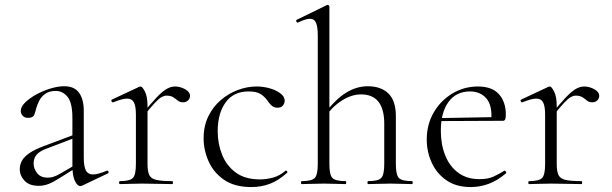

<svg xmlns="http://www.w3.org/2000/svg" viewBox="-20 -745 2475 777"><path d="M313 6Q309 8 305 8Q293 8 283 -13Q273 -34 273 -74V-267Q273 -329 253.5 -353Q234 -377 205 -377Q180 -377 163.5 -365.5Q147 -354 138.5 -337Q130 -320 126 -305Q124 -295 119 -281.5Q114 -268 94 -268Q79 -268 71.5 -277Q64 -286 64 -296Q64 -313 82 -330.5Q100 -348 127.5 -363Q155 -378 185 -387Q215 -396 240 -396Q281 -396 300 -369.5Q319 -343 319 -297V-108Q319 -72 327.5 -55.5Q336 -39 357 -39Q376 -39 412 -54Q417 -56 419 -50.5Q421 -45 416 -43ZM136 7Q99 7 79.5 -13.5Q60 -34 60 -61Q60 -78 68.5 -94Q77 -110 98.5 -125Q120 -140 158 -154L283 -201L285 -188L167 -143Q146 -135 135 -125.5Q124 -116 120 -105.5Q116 -95 116 -84Q116 -62 130.5 -44Q145 -26 173 -26Q184 -26 196 -29.5Q208 -33 225 -43L292 -82L294 -70L219 -23Q194 -7 175 0Q156 7 136 7Z M558 -271 554 -281Q591 -327 614.5 -351.5Q638 -376 655 -385.5Q672 -395 688 -395Q709 -395 729 -384Q749 -373 749 -357Q749 -347 741.5 -339Q734 -331 720 -331Q708 -331 699.5 -338Q691 -345 681 -351.5Q671 -358 654 -358Q645 -358 634.5 -352.5Q624 -347 606.5 -328.5Q589 -310 558 -271ZM465 0Q462 0 462 -6Q462 -12 465 -12Q506 -12 518 -25Q530 -38 530 -81V-281Q530 -315 522 -330.5Q514 -346 494 -346Q484 -346 470 -342Q456 -338 438 -331Q434 -330 431.5 -335Q429 -340 433 -342L544 -394Q546 -395 549 -395Q556 -395 566.5 -374.5Q577 -354 577 -315V-81Q577 -52 584 -37Q591 -22 612.5 -17Q634 -12 677 -12Q680 -12 680 -6Q680 0 677 0Q653 0 621 -1Q589 -2 554 -2Q529 -2 505.5 -1Q482 0 465 0Z M997 12Q929 12 886.5 -17.5Q844 -47 824 -92.5Q804 -138 804 -185Q804 -235 823 -274Q842 -313 873.5 -340Q905 -367 943 -381Q981 -395 1018 -395Q1046 -395 1072 -387.5Q1098 -380 1115 -367Q1132 -354 1132 -338Q1132 -326 1124.5 -317.5Q1117 -309 1103 -309Q1089 -309 1079 -318Q1069 -327 1063 -337Q1051 -354 1034.5 -364.5Q1018 -375 986 -375Q925 -375 893 -330.5Q861 -286 861 -214Q861 -163 879 -118.5Q897 -74 934.5 -46.5Q972 -19 1032 -19Q1058 -19 1085.5 -26.5Q1113 -34 1135 -54Q1138 -56 1141.5 -52Q1145 -48 1142 -46Q1108 -15 1073 -1.5Q1038 12 997 12Z M1201 0Q1198 0 1198 -6Q1198 -12 1201 -12Q1242 -12 1254 -25Q1266 -38 1266 -81V-600Q1266 -636 1259 -652.5Q1252 -669 1234 -669Q1218 -669 1186 -654Q1182 -652 1179.5 -657.5Q1177 -663 1181 -665L1304 -725Q1305 -725 1305 -725Q1305 -725 1306 -725Q1309 -725 1311 -723Q1313 -721 1313 -718V-81Q1313 -38 1325 -25Q1337 -12 1379 -12Q1381 -12 1381 -6Q1381 0 1379 0Q1361 0 1338.5 -1Q1316 -2 1290 -2Q1265 -2 1241.5 -1Q1218 0 1201 0ZM1470 0Q1467 0 1467 -6Q1467 -12 1470 -12Q1511 -12 1523 -25Q1535 -38 1535 -81V-244Q1535 -363 1441 -363Q1402 -363 1362.5 -337.5Q1323 -312 1294 -269L1290 -281Q1337 -343 1380 -369.5Q1423 -396 1468 -396Q1522 -396 1552 -366.5Q1582 -337 1582 -275V-81Q1582 -38 1594 -25Q1606 -12 1648 -12Q1650 -12 1650 -6Q1650 0 1648 0Q1630 0 1607.5 -1Q1585 -2 1559 -2Q1534 -2 1510.5 -1Q1487 0 1470 0Z M1885 12Q1826 12 1786.5 -15.5Q1747 -43 1727 -87Q1707 -131 1707 -180Q1707 -241 1735 -289.5Q1763 -338 1810.5 -366.5Q1858 -395 1914 -395Q1971 -395 1999 -364Q2027 -333 2027 -281Q2027 -268 2024.5 -262Q2022 -256 2015 -256H1968Q1973 -318 1948.5 -346.5Q1924 -375 1882 -375Q1826 -375 1795 -332.5Q1764 -290 1764 -216Q1764 -160 1782 -115.5Q1800 -71 1835 -45.5Q1870 -20 1920 -20Q1955 -20 1977.5 -30.5Q2000 -41 2021 -54Q2023 -56 2026.5 -51.5Q2030 -47 2028 -44Q1993 -14 1957.5 -1Q1922 12 1885 12ZM1751 -255 1750 -267 1978 -271V-256Z M2214 -271 2210 -281Q2247 -327 2270.5 -351.5Q2294 -376 2311 -385.5Q2328 -395 2344 -395Q2365 -395 2385 -384Q2405 -373 2405 -357Q2405 -347 2397.5 -339Q2390 -331 2376 -331Q2364 -331 2355.5 -338Q2347 -345 2337 -351.5Q2327 -358 2310 -358Q2301 -358 2290.5 -352.5Q2280 -347 2262.5 -328.5Q2245 -310 2214 -271ZM2121 0Q2118 0 2118 -6Q2118 -12 2121 -12Q2162 -12 2174 -25Q2186 -38 2186 -81V-281Q2186 -315 2178 -330.5Q2170 -346 2150 -346Q2140 -346 2126 -342Q2112 -338 2094 -331Q2090 -330 2087.5 -335Q2085 -340 2089 -342L2200 -394Q2202 -395 2205 -395Q2212 -395 2222.5 -374.5Q2233 -354 2233 -315V-81Q2233 -52 2240 -37Q2247 -22 2268.5 -17Q2290 -12 2333 -12Q2336 -12 2336 -6Q2336 0 2333 0Q2309 0 2277 -1Q2245 -2 2210 -2Q2185 -2 2161.5 -1Q2138 0 2121 0Z"/></svg>

Font: Cormorant Garamond Light Light
Style: Regular
Weight: 300
Version: Version 4.001